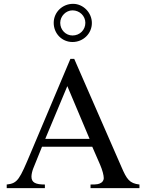

<svg xmlns="http://www.w3.org/2000/svg" viewBox="-20 -981 762 1001"><path d="M447 -257H216L331 -532ZM707 0V-19C655 -25 641 -46 613 -111L367 -674H347L141 -186C82 -46 73 -25 15 -19V0H214V-19C166 -19 144 -29 144 -60C144 -72 148 -89 153 -102L199 -216H461L502 -122C514 -94 521 -67 521 -52C521 -43 515 -32 507 -28C495 -21 488 -19 452 -19V0ZM425 -862C425 -825 396 -796 358 -796C323 -796 294 -825 294 -862C294 -897 324 -927 358 -927C395 -927 425 -898 425 -862ZM459 -861C459 -915 414 -961 361 -961C305 -961 260 -917 260 -862C260 -806 303 -762 358 -762C414 -762 459 -806 459 -861Z"/></svg>

Font: XITS
Style: Regular
Weight: 400
Designer: MicroPress Inc., with final additions and corrections provided by Coen Hoffman, Elsevier (retired)
Version: Version 1.302